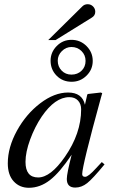

<svg xmlns="http://www.w3.org/2000/svg" viewBox="-20 -880 541 911"><path d="M209 -690 371 -850Q381 -860 396 -860Q411 -860 421.5 -849.5Q432 -839 432 -824Q432 -806 415 -796L244 -690ZM320 -492Q277 -492 248.5 -521Q220 -550 220 -592Q220 -632 249 -661.5Q278 -691 319 -691Q361 -691 390.5 -661.5Q420 -632 420 -591Q420 -550 390.5 -521Q361 -492 320 -492ZM319 -657Q293 -657 273.5 -637.5Q254 -618 254 -592Q254 -564 272.5 -545Q291 -526 319 -526Q348 -526 367 -544.5Q386 -563 386 -591Q386 -619 366.5 -638Q347 -657 319 -657ZM463 -111 476 -100Q420 -32 393.5 -11Q367 10 337 10Q297 10 297 -31Q297 -56 320 -146Q264 -62 217 -25.5Q170 11 117 11Q73 11 45 -19.5Q17 -50 17 -105Q17 -181 60.5 -260Q104 -339 171 -390Q238 -441 303 -441Q370 -441 383 -383L394 -431L397 -434L458 -441L465 -438Q464 -434 459 -417Q370 -93 370 -54Q370 -41 384 -41Q399 -41 436 -82ZM365 -361Q365 -387 350 -403Q335 -419 309 -419Q241 -419 178 -327Q145 -278 123 -218Q101 -158 101 -112Q101 -38 161 -38Q220 -38 288 -136Q365 -247 365 -361Z"/></svg>

Font: STIX MathJax Latin
Style: Italic
Weight: 400
Italic angle: -16.33°
Designer: MicroPress Inc., with final additions and corrections provided by Coen Hoffman, Elsevier (retired)
Version: Version 1.1.1